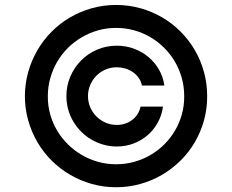

<svg xmlns="http://www.w3.org/2000/svg" viewBox="-20 -759 955 790"><path d="M82.4 -363.6Q82.7 -415.5 96.2 -463.2Q109.7 -511 134.1 -552.7Q158.4 -594.5 192.5 -628.7Q226.6 -663 268.1 -687.3Q309.7 -711.6 357.6 -725.1Q405.5 -738.6 457.4 -738.6Q509.2 -738.6 557.2 -725.3Q605.1 -712 646.8 -687.7Q688.6 -663.4 722.8 -629.1Q757.1 -594.8 781.4 -553.1Q805.8 -511.4 819.1 -463.4Q832.4 -415.5 832.4 -363.6Q832.7 -311.8 819.4 -263.8Q806.1 -215.9 781.8 -174.2Q757.5 -132.5 723 -98.4Q688.6 -64.3 646.8 -39.8Q605.1 -15.3 557.2 -2Q509.2 11.4 457.4 11.4Q405.9 11.4 358 -2.1Q310 -15.6 268.3 -40Q226.6 -64.3 192.3 -98.5Q158 -132.8 133.7 -174.5Q109.4 -216.3 95.9 -264.2Q82.4 -312.1 82.4 -363.6ZM457.4 -83.1Q496.1 -83.1 532 -93Q567.8 -103 599.3 -121.3Q630.7 -139.6 656.2 -165.1Q681.8 -190.7 700.1 -221.8Q718.4 -252.8 728.3 -288.7Q738.3 -324.6 737.9 -363.3Q737.9 -402 728 -437.9Q718 -473.7 699.8 -505Q681.5 -536.2 655.7 -562Q630 -587.7 598.9 -606Q567.8 -624.3 532 -634.2Q496.1 -644.2 457.4 -644.2Q419 -644.2 383.3 -634.1Q347.7 -623.9 316.4 -605.6Q285.2 -587.4 259.4 -561.8Q233.7 -536.2 215.4 -505Q197.1 -473.7 187 -437.9Q176.8 -402 176.8 -363.3Q176.5 -324.9 186.4 -289.1Q196.4 -253.2 214.8 -222.1Q233.3 -191.1 259.1 -165.5Q284.8 -139.9 316.1 -121.6Q347.3 -103.3 383.2 -93.2Q419 -83.1 457.4 -83.1ZM460.6 -571Q497.9 -571 531.4 -558.6Q565 -546.2 591.1 -524.1Q617.2 -502.1 634.4 -472.1Q651.6 -442.1 656.2 -407H563.9Q560.4 -425.1 550.2 -439.1Q540.1 -453.1 526.1 -462.7Q512.1 -472.3 495 -477.3Q478 -482.2 460.6 -482.2Q436.1 -482.2 414.4 -473Q392.8 -463.8 376.8 -447.6Q360.8 -431.5 351.4 -409.8Q342 -388.1 342 -363.6Q342 -339.1 351.4 -317.5Q360.8 -295.8 376.8 -279.8Q392.8 -263.8 414.4 -254.4Q436.1 -245 460.6 -245Q478.3 -245 494.3 -250.2Q510.3 -255.3 523.4 -265.1Q536.6 -274.9 545.6 -288.9Q554.7 -302.9 558.2 -320.3H650.6Q646 -285.5 629.6 -255.5Q613.3 -225.5 588.2 -203.5Q563.2 -181.5 530.5 -168.9Q497.9 -156.2 460.6 -156.2Q432.2 -156.2 405.9 -163.7Q379.6 -171.2 356.5 -184.5Q333.5 -197.8 314.5 -216.8Q295.5 -235.8 281.8 -258.7Q268.1 -281.6 260.7 -308.2Q253.2 -334.9 253.2 -363.6Q253.2 -406.2 269.4 -444.1Q285.5 -481.9 313.6 -510.1Q341.6 -538.4 379.4 -554.7Q417.3 -571 460.6 -571Z"/></svg>

Font: Inter P Medium
Style: Regular
Weight: 500
Designer: Rasmus Andersson
Foundry: rsms
Version: Version 3.018;git-588b23468